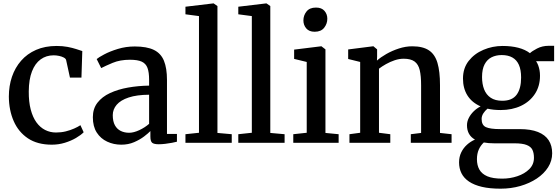

<svg xmlns="http://www.w3.org/2000/svg" viewBox="-20 -839 3290 1128"><path d="M284.5 11Q200 11 144.2 -26.2Q88.5 -63.5 60.5 -127.5Q32.5 -191.5 32 -271.5Q32 -334 50.2 -387.8Q68.5 -441.5 104 -482.2Q139.5 -523 192 -546Q244.5 -569 313 -569Q348 -569 376.8 -563.5Q405.5 -558 427.5 -550.8Q449.5 -543.5 463.5 -539L458.5 -383H391L368.5 -486Q366.5 -494.5 355 -500.8Q343.5 -507 327.5 -510.5Q311.5 -514 295 -514Q251.5 -514 218.8 -490.2Q186 -466.5 167.8 -419.5Q149.5 -372.5 149 -302Q148.5 -241 160.5 -195.5Q172.5 -150 194 -120.2Q215.5 -90.5 245 -75.5Q274.5 -60.5 309 -60.5Q339.5 -60.5 366.5 -67.2Q393.5 -74 415.5 -83.8Q437.5 -93.5 452.5 -103.5L471.5 -62Q455.5 -45.5 426.5 -28.5Q397.5 -11.5 360.8 -0.2Q324 11 284.5 11Z M692.5 11Q648 11 609.8 -6.8Q571.5 -24.5 548.5 -60.2Q525.5 -96 525.5 -150.5Q525.5 -200.5 552.5 -235.5Q579.5 -270.5 626.2 -292.2Q673 -314 732.2 -324.5Q791.5 -335 856 -336V-370.5Q856 -414.5 846.5 -440Q837 -465.5 812.8 -476.8Q788.5 -488 743.5 -488Q685.5 -488 642 -469.8Q598.5 -451.5 574.5 -439L548 -492Q558.5 -501.5 591.8 -519.2Q625 -537 672.2 -551.5Q719.5 -566 771.5 -566Q842.5 -566 884 -545.8Q925.5 -525.5 943.2 -482Q961 -438.5 961 -369.5V-52H1019.5V-6.5Q1008.5 -3.5 990 0Q971.5 3.5 950.8 6Q930 8.5 912.5 8.5Q885.5 8.5 874.5 0.2Q863.5 -8 863.5 -37.5V-69Q851 -56 826.5 -37.2Q802 -18.5 768 -3.8Q734 11 692.5 11ZM739 -59Q765 -59 798 -74.2Q831 -89.5 856 -111.5V-282.5Q783 -282 735.8 -266.2Q688.5 -250.5 665.5 -223.5Q642.5 -196.5 642.5 -162.5Q642.5 -126 655 -103.2Q667.5 -80.5 689.2 -69.8Q711 -59 739 -59Z M1149 -59V-744.5L1069.5 -755V-799.5L1233 -819H1235L1257.5 -803.5V-58L1341.5 -50.5V0H1069.5V-50.5Z M1459.5 -59V-744.5L1380 -755V-799.5L1543.5 -819H1545.5L1568 -803.5V-58L1652 -50.5V0H1380V-50.5Z M1703 0V-50.5L1782 -59V-475L1708 -493V-547.5L1866 -567H1868.5L1892 -549V-58L1969.5 -50.5V0ZM1828 -652.5Q1796 -652.5 1779.2 -672.2Q1762.5 -692 1762.5 -719Q1762.5 -748.5 1780.8 -771.5Q1799 -794.5 1836 -794.5H1837Q1869.5 -794.5 1886.2 -775.2Q1903 -756 1903 -729Q1903 -699.5 1884.5 -676Q1866 -652.5 1829 -652.5Z M2096 -59V-475L2025.5 -492.5V-548.5L2171 -567H2174L2195.5 -549V-508L2194.5 -483Q2216 -502.5 2249.8 -521.8Q2283.5 -541 2323.2 -554Q2363 -567 2402 -567Q2464.5 -567 2500 -543.2Q2535.5 -519.5 2550.2 -469.2Q2565 -419 2565 -339.5V-58L2633 -50.5V0H2393.5V-50.5L2454 -58V-338.5Q2454 -392.5 2446 -426.8Q2438 -461 2415.8 -477.5Q2393.5 -494 2351.5 -494Q2325.5 -494 2298.8 -485Q2272 -476 2248 -462.5Q2224 -449 2206.5 -435.5V-59L2273 -50.5V0H2033V-50.5Z M2921 269.5Q2857.5 269.5 2811.5 258.8Q2765.5 248 2735.5 227.8Q2705.5 207.5 2691.2 179Q2677 150.5 2677 115Q2677 82.5 2689.8 56.2Q2702.5 30 2723.8 11Q2745 -8 2770.5 -19Q2747.5 -31.5 2735.5 -52.8Q2723.5 -74 2723.5 -103Q2723.5 -125 2734.2 -146.2Q2745 -167.5 2763.2 -185.2Q2781.5 -203 2803.5 -214Q2752.5 -236.5 2726.2 -278.2Q2700 -320 2700 -377.5Q2700 -438 2733.2 -480.8Q2766.5 -523.5 2820 -546.2Q2873.5 -569 2933 -569Q2984 -569 3024.8 -558.5Q3065.5 -548 3093.5 -526.5Q3104.5 -538 3135.2 -554Q3166 -570 3204.5 -570H3235.5V-479.5H3129.5Q3137 -468.5 3142 -455Q3147 -441.5 3149.8 -426.2Q3152.5 -411 3152.5 -394Q3152.5 -333 3122.8 -287.5Q3093 -242 3040.8 -217.2Q2988.5 -192.5 2921 -192.5Q2900 -192.5 2880.8 -194.5Q2861.5 -196.5 2844 -200.5Q2829 -188 2819.2 -172.5Q2809.5 -157 2809.5 -140Q2809.5 -104 2834.5 -92.2Q2859.5 -80.5 2919.5 -80.5H3032.5Q3098.5 -80.5 3140.8 -63.5Q3183 -46.5 3203.5 -15Q3224 16.5 3224 61.5Q3224 106 3200 143.8Q3176 181.5 3133.8 209.8Q3091.5 238 3036.8 253.8Q2982 269.5 2921 269.5ZM2930.5 210.5Q2977 210.5 3019.5 196.2Q3062 182 3089.5 154.8Q3117 127.5 3117 88Q3117 60 3108 41.2Q3099 22.5 3074.2 12.8Q3049.5 3 3002.5 3H2883.5Q2867 3 2851.5 1.8Q2836 0.5 2822.5 -2Q2803.5 15.5 2792.8 39.8Q2782 64 2782 96.5Q2782 132 2796.5 157.5Q2811 183 2843.2 196.8Q2875.5 210.5 2930.5 210.5ZM2931 -247Q2989 -247 3015.2 -282.5Q3041.5 -318 3041.5 -383.5Q3041.5 -429 3028.5 -458Q3015.5 -487 2990.2 -501.2Q2965 -515.5 2927.5 -515.5Q2894 -515.5 2868 -502.5Q2842 -489.5 2827 -461Q2812 -432.5 2812 -386.5Q2812 -345.5 2824.2 -314Q2836.5 -282.5 2862.8 -264.8Q2889 -247 2931 -247Z"/></svg>

Font: Merriweather 20pt Medium
Style: Regular
Weight: 500
Version: Version 2.100